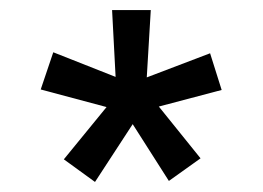

<svg xmlns="http://www.w3.org/2000/svg" viewBox="-20 -736 523 382"><path d="M169 -374 107 -419 192 -523 61 -558 86 -632 210 -583 203 -716H280L272 -582L398 -630L421 -557L296 -524L379 -421L316 -376L244 -489Z"/></svg>

Font: Figtree Medium
Style: Regular
Weight: 500
Designer: Erik Kennedy
Foundry: Erik Kennedy
Version: Version 2.001; ttfautohint (v1.8.4.7-5d5b);gftools[0.9.27]